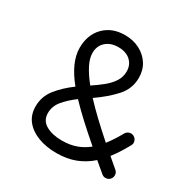

<svg xmlns="http://www.w3.org/2000/svg" viewBox="-164 -846 1004 1023"><g transform="rotate(30 338.0 -334.0)"><path d="M94.7 -130.9Q94.7 -191.4 131.8 -238.5Q168.9 -285.6 226.1 -327.6Q142.1 -430.7 142.1 -518.1Q142.1 -599.1 190.7 -648.4Q239.3 -697.8 318.4 -697.8Q369.6 -697.8 409.7 -677Q449.7 -656.2 472.7 -620.1Q495.6 -584 495.6 -537.1Q495.6 -469.7 450.2 -419.4Q404.8 -369.1 335.9 -321.3Q371.6 -282.7 417 -239.7Q462.4 -196.8 516.1 -149.4Q531.2 -168.9 545.9 -191.4Q560.5 -213.9 574.7 -239.3Q582 -252.9 595.9 -257.8Q609.9 -262.7 623.5 -256.3Q636.7 -250 642.3 -235.8Q647.9 -221.7 641.1 -208Q624.5 -177.7 607.4 -150.9Q590.3 -124 572.3 -101.1Q600.1 -77.1 631.3 -50.8Q643.1 -41 644.3 -25.9Q645.5 -10.7 635.7 1Q626.5 12.2 611.3 13.7Q596.2 15.1 584.5 5.4Q568.4 -8.3 552.7 -21.2Q537.1 -34.2 522.5 -46.9Q481 -9.8 430.2 10Q379.4 29.8 314.5 29.8Q251.5 29.8 201.7 11Q151.9 -7.8 123.3 -43.5Q94.7 -79.1 94.7 -130.9ZM214.8 -528.8Q214.8 -496.6 234.6 -457.5Q254.4 -418.5 291.5 -372.1Q327.1 -395.5 356.7 -419.7Q386.2 -443.8 404.3 -471.7Q422.4 -499.5 422.4 -533.7Q422.4 -574.2 394.8 -599.4Q367.2 -624.5 320.3 -624.5Q272.9 -624.5 243.9 -598.4Q214.8 -572.3 214.8 -528.8ZM169.4 -132.8Q169.4 -86.9 208.3 -64.7Q247.1 -42.5 306.6 -42.5Q355.5 -42.5 394 -56.4Q432.6 -70.3 464.8 -96.7Q404.8 -148.4 356.4 -193.1Q308.1 -237.8 271 -276.9Q228 -245.1 198.7 -210.4Q169.4 -175.8 169.4 -132.8Z"/></g></svg>

Font: Mikhak Regular
Style: Regular
Weight: 400
Designer: Amin Abedi
Version: Version 3.3